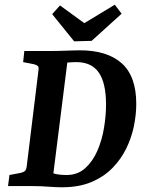

<svg xmlns="http://www.w3.org/2000/svg" viewBox="-20 -788 620 813"><path d="M243 5Q217 5 184.5 2.5Q152 0 123 0H14L20 -47L68 -56Q80 -59 85.5 -64Q91 -69 93 -83L143 -491Q145 -504 140 -508.5Q135 -513 124 -516L78 -525L83 -572H189Q206 -572 230 -572.5Q254 -573 277.5 -574Q301 -575 317 -575Q434 -575 495.5 -520Q557 -465 557 -348Q557 -303 547 -254Q537 -205 514.5 -159Q492 -113 455.5 -76Q419 -39 366.5 -17Q314 5 243 5ZM262 -47Q309 -47 341 -76Q373 -105 392.5 -150Q412 -195 420.5 -247Q429 -299 429 -345Q429 -436 398.5 -480.5Q368 -525 303 -525Q295 -525 284.5 -524.5Q274 -524 265 -523L206 -54Q218 -50 233 -48.5Q248 -47 262 -47ZM495 -730 368 -615 294 -613 201 -728 234 -765 337 -690 466 -768Z"/></svg>

Font: Rasa SemiBold
Style: Italic
Weight: 600
Italic angle: -7.10001°
Designer: Anna Giedrys (Yrsa+Rasa design), David Brezina (Yrsa art-direction, Rasa art-direction, design)
Foundry: Rosetta Type Foundry
Version: Version 2.004